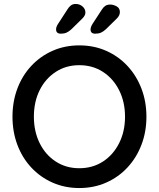

<svg xmlns="http://www.w3.org/2000/svg" viewBox="-20 -939 801 969"><path d="M719 -350Q719 -274 694 -208.5Q669 -143 623.5 -94Q578 -45 516 -17.5Q454 10 380 10Q307 10 245 -17.5Q183 -45 137.5 -94Q92 -143 67.5 -208.5Q43 -274 43 -350Q43 -426 67.5 -491.5Q92 -557 137.5 -606Q183 -655 245 -682.5Q307 -710 380 -710Q454 -710 516 -682.5Q578 -655 623.5 -606Q669 -557 694 -491.5Q719 -426 719 -350ZM611 -350Q611 -424 581.5 -483Q552 -542 500 -576Q448 -610 380 -610Q313 -610 261 -576Q209 -542 180 -483.5Q151 -425 151 -350Q151 -276 180 -217Q209 -158 261 -124Q313 -90 380 -90Q448 -90 500 -124Q552 -158 581.5 -217Q611 -276 611 -350ZM287 -769Q263 -769 263 -791Q263 -804 274 -820L320 -891Q327 -903 337 -911Q347 -919 362 -919Q382 -919 396.5 -906.5Q411 -894 411 -876Q411 -868 407 -860.5Q403 -853 396 -846L340 -791Q328 -780 316 -774.5Q304 -769 287 -769ZM461 -769Q437 -769 437 -790Q437 -803 448 -820L495 -892Q502 -903 511.5 -909.5Q521 -916 537 -916Q552 -916 568.5 -907Q585 -898 585 -878Q585 -869 581 -861Q577 -853 570 -846L514 -791Q502 -780 490 -774.5Q478 -769 461 -769Z"/></svg>

Font: Quicksand Light SemiBold
Style: Regular
Weight: 600
Version: Version 3.006